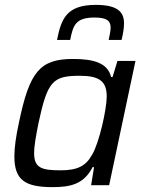

<svg xmlns="http://www.w3.org/2000/svg" viewBox="-20 -760 591 788"><path d="M373 -740C251 -740 231 -680 214 -596H268C280 -656 290 -688 368 -688C420 -688 434 -674 434 -646C434 -633 430 -616 426 -596H479C485 -621 489 -644 489 -664C489 -710 464 -740 373 -740ZM196 8C267 8 324 -3 360 -74H366L354 0H428L536 -510H462L442 -444H436C422 -501 366 -518 280 -518C143 -518 101 -465 58 -258C45 -199 39 -153 39 -118C39 -20 84 8 196 8ZM229 -61C150 -61 120 -71 120 -132C120 -160 127 -199 138 -255C175 -427 196 -449 308 -449C388 -449 418 -426 418 -364C418 -314 388 -175 358 -125C333 -80 300 -61 229 -61Z"/></svg>

Font: Saira UNSAM
Style: Italic
Weight: 400
Italic angle: -12°
Designer: Hector Gatti with collaboration of the Omnibus-Type team
Foundry: Omnibus-Type
Version: Version 0.072;PS 000.072;hotconv 1.0.88;makeotf.lib2.5.64775